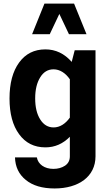

<svg xmlns="http://www.w3.org/2000/svg" viewBox="-20 -811 620 1063"><path d="M390.1 -791H226.1L157.7 -621.6H255.4L308.6 -733.9L361.8 -621.6H459ZM32.7 -265.6C32.7 -182.1 50.3 -116.2 85.9 -67.9C121.1 -19.5 169.4 4.9 231.4 4.9C283.2 4.9 328.1 -14.6 366.7 -53.7V54.2C366.7 77.1 357.9 94.2 339.8 106.4C321.8 118.2 300.3 124 275.4 124C226.1 124 190.4 98.1 184.1 60.5H63C64.5 112.8 84.5 154.3 123 185.5C161.6 216.8 214.4 232.4 282.2 232.4C414.6 232.4 508.8 167 508.8 54.2V-532.7H393.6L377 -468.3C336.4 -514.6 287.6 -537.6 231.4 -537.6C169.4 -537.6 121.1 -513.2 85.9 -464.8C50.3 -416 32.7 -349.6 32.7 -265.6ZM174.8 -266.1C174.8 -314.5 184.1 -353 202.6 -382.8C220.7 -412.6 245.6 -427.2 276.4 -427.2C311 -427.2 342.8 -406.7 366.7 -372.1V-159.7C342.8 -126 311.5 -105.5 276.9 -105.5C246.1 -105.5 221.2 -120.1 202.6 -149.9C184.1 -179.2 174.8 -217.8 174.8 -266.1Z"/></svg>

Font: Estedad Bold
Style: Regular
Weight: 700
Designer: Amin Abedi
Version: Version 7.3